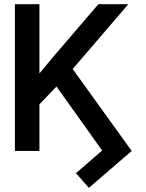

<svg xmlns="http://www.w3.org/2000/svg" viewBox="-20 -732 710 931"><path d="M52.2 0V-711.6H171.2V-376.1L241.1 -459.9L457 -711.6H602.3L332.4 -397.4L618.6 0L410.9 179L348.4 107.6L475.1 -2.1L253.9 -312.5L171.2 -225.9V0Z"/></svg>

Font: Cannonade Med
Style: Regular
Weight: 500
Designer: Rasmus Andersson
Foundry: rsms
Version: Version 3.012;git-f93a4a705